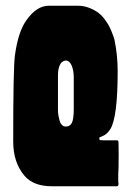

<svg xmlns="http://www.w3.org/2000/svg" viewBox="-20 -649 460 669"><path d="M393 -152Q394 -117 393 -63Q393 -60 392.5 -52.5Q392 -45 392 -41Q392 -37 392 -31Q392 -25 392 -19.5Q392 -14 393 -9Q393 0 387 0H162Q161 0 161 0Q96 0 65 -37Q26 -83 26 -156Q26 -415 32 -456Q43 -537 71 -577Q107 -629 150 -629H252Q273 -629 292.5 -621Q312 -613 324.5 -603Q337 -593 346 -580Q359 -563 368 -541Q377 -519 379 -510Q390 -456 390 -401Q390 -242 365 -200Q360 -192 354.5 -186.5Q349 -181 344.5 -178.5Q340 -176 335.5 -174Q331 -172 328.5 -171Q326 -170 326 -169Q326 -164 327 -162Q328 -160 332.5 -160.5Q337 -161 338 -160Q344 -160 363 -160Q382 -160 388 -160Q393 -160 393 -152ZM182 -264Q182 -256 183.5 -247Q185 -238 187.5 -229Q190 -220 195.5 -214Q201 -208 209 -208Q224 -208 230.5 -221Q237 -234 237 -270V-379Q237 -404 229.5 -421Q222 -438 210 -438Q203 -438 196.5 -433Q190 -428 186 -416Q182 -404 182 -387Z"/></svg>

Font: Cubao Free Narrow
Style: Narrow
Weight: 400
Width: 3
Designer: Aaron Amar
Version: Version 001.001